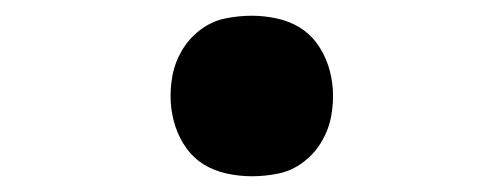

<svg xmlns="http://www.w3.org/2000/svg" viewBox="-20 -462 640 244"><path d="M300 -238Q284 -238 268 -241.5Q252 -245 239 -253Q226 -261 217 -273.5Q208 -286 203 -301Q198 -316 197 -332Q196 -348 199 -365Q202 -382 211 -397.5Q220 -413 234.5 -424Q249 -435 266 -438.5Q283 -442 300 -442Q316 -442 332 -438.5Q348 -435 361 -427Q374 -419 383 -406.5Q392 -394 397 -379Q402 -364 403 -348Q404 -332 401 -315Q398 -298 389 -282.5Q380 -267 365.5 -256Q351 -245 334 -241.5Q317 -238 300 -238Z"/></svg>

Font: Iosevka Extrabold Extended
Style: Italic
Weight: 800
Width: 7
Italic angle: -9°
Monospace: yes
Designer: Belleve Invis
Foundry: Belleve Invis
Version: Version 32.5.0; ttfautohint (v1.8.4)